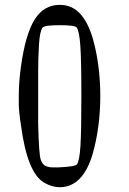

<svg xmlns="http://www.w3.org/2000/svg" viewBox="-20 -784 541 803"><path d="M229.5 -1Q197.3 -1 164.1 -20.5Q93.8 -61.5 67.4 -261.7Q58.6 -319.3 58.6 -348.6Q58.6 -377.9 58.6 -382.8Q58.6 -440.4 67.4 -503.9Q85.9 -639.6 124.5 -701.7Q163.1 -763.7 229.5 -763.7Q279.3 -763.7 313 -729Q346.7 -694.3 368.2 -623Q399.4 -511.7 399.4 -382.8Q399.4 -253.9 368.2 -142.6Q327.1 -1 229.5 -1ZM224.6 -84Q293.9 -86.9 301.8 -96.7Q312.5 -112.3 316.4 -172.4Q320.3 -232.4 320.3 -383.3Q320.3 -534.2 315.9 -593.8Q311.5 -653.3 300.8 -668.9Q293.9 -678.7 229.5 -678.7Q168 -678.7 158.2 -668.9Q146.5 -653.3 143.1 -598.6Q139.6 -543.9 139.6 -480Q139.6 -416 139.6 -397.9Q139.6 -379.9 139.6 -345.7V-265.6Q142.6 -138.7 150.4 -116.2Q158.2 -93.8 172.9 -88.9Q184.6 -84 202.1 -84Z"/></svg>

Font: Semi-Sweet
Style: Book
Weight: 400
Designer: Walter E Stewart
Version: 0.5